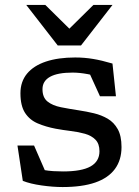

<svg xmlns="http://www.w3.org/2000/svg" viewBox="-20 -747 562 775"><path d="M283.5 -515Q320.5 -515 355.2 -509.2Q390 -503.5 434 -490.5L448 -358.5H383.5L327 -482.5L403 -428.5Q368 -441.5 334.2 -447.8Q300.5 -454 273 -454Q212.5 -454 182 -437Q151.5 -420 151.5 -387Q151.5 -353.5 171.8 -337.2Q192 -321 225.8 -314.2Q259.5 -307.5 299 -301.5Q329 -297 359.2 -289.8Q389.5 -282.5 414.8 -267.8Q440 -253 455.2 -225.8Q470.5 -198.5 470.5 -153.5Q470.5 -101 443.8 -64.8Q417 -28.5 364.2 -10.2Q311.5 8 232.5 8Q193.5 8 147.8 1.5Q102 -5 72 -17L50.5 -159.5H117.5L178.5 -19.5L117 -71Q135.5 -64.5 155.2 -61Q175 -57.5 195.2 -56.2Q215.5 -55 234.5 -55Q309.5 -55 345.5 -75.2Q381.5 -95.5 381.5 -136.5Q381.5 -166.5 365.5 -183Q349.5 -199.5 323 -207Q296.5 -214.5 265.5 -218.2Q234.5 -222 204.5 -227.5Q165 -235 132.5 -248.8Q100 -262.5 81.2 -291.2Q62.5 -320 62.5 -370.5Q62.5 -417.5 89.2 -449.8Q116 -482 165.5 -498.5Q215 -515 283.5 -515ZM273.5 -618H246.5L357 -727H434L307 -563.5H213L86 -727H163Z"/></svg>

Font: Newsreader 7pt
Style: Regular
Weight: 400
Designer: Hugues Gentile
Foundry: Production Type
Version: Version 1.003